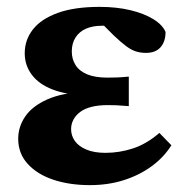

<svg xmlns="http://www.w3.org/2000/svg" viewBox="-20 -524 538 559"><path d="M242 15Q183 15 136 -0.5Q89 -16 61 -46.5Q33 -77 33 -120Q33 -155 53.5 -185Q74 -215 117.5 -234.5Q161 -254 231 -257V-246Q173 -248 133 -263.5Q93 -279 72.5 -306.5Q52 -334 52 -369Q52 -408 76 -438.5Q100 -469 148.5 -486.5Q197 -504 270 -504Q319 -504 359 -494.5Q399 -485 426 -468.5Q453 -452 462 -431Q462 -403 447.5 -386.5Q433 -370 405 -370Q390 -370 376.5 -374Q363 -378 347.5 -389.5Q332 -401 310 -422L266 -466L328 -470L352 -443Q332 -449 312.5 -449Q293 -449 276 -449Q250 -449 230.5 -440.5Q211 -432 200 -415Q189 -398 189 -374Q189 -352 200 -334.5Q211 -317 234 -307.5Q257 -298 293 -298Q309 -298 321.5 -298.5Q334 -299 355 -301V-215Q332 -217 319.5 -217.5Q307 -218 294 -218Q267 -218 247 -213Q227 -208 214 -198.5Q201 -189 194 -176Q187 -163 187 -148Q187 -129 198 -113.5Q209 -98 231.5 -88.5Q254 -79 287 -79Q328 -79 367.5 -92Q407 -105 444 -137L479 -101Q457 -66 421.5 -40Q386 -14 340.5 0.5Q295 15 242 15Z"/></svg>

Font: Source Serif 4 18pt
Style: Bold
Weight: 700
Designer: Frank Grießhammer
Foundry: Adobe Systems Incorporated
Version: Version 4.004;hotconv 1.0.116;makeotfexe 2.5.65601